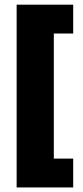

<svg xmlns="http://www.w3.org/2000/svg" viewBox="-20 -696 365 842"><path d="M301 126H53V-675.5H301V-549H216V-0.5H301Z"/></svg>

Font: Anek Kannada Medium ExtraBold
Style: Regular
Weight: 800
Version: Version 1.003